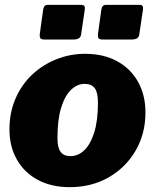

<svg xmlns="http://www.w3.org/2000/svg" viewBox="-20 -762 640 792"><path d="M330 -724 315 -623Q314 -610 306 -604.5Q298 -599 283 -599H163Q150 -599 146.5 -604.5Q143 -610 144 -621L158 -722Q161 -742 177 -742H316Q332 -742 330 -724ZM570 -724 555 -623Q554 -610 546 -604.5Q538 -599 523 -599H403Q390 -599 386.5 -604.5Q383 -610 384 -621L398 -722Q401 -742 417 -742H556Q572 -742 570 -724ZM268 10Q192 10 136 -20Q80 -50 49.5 -104Q19 -158 19 -228Q19 -298 44 -355.5Q69 -413 112.5 -454Q156 -495 212.5 -517.5Q269 -540 331 -540Q408 -540 464 -509Q520 -478 550 -423.5Q580 -369 580 -298Q580 -210 539 -140Q498 -70 427.5 -30Q357 10 268 10ZM271 -118Q302 -118 327.5 -142Q353 -166 368.5 -215Q384 -264 384 -339Q384 -380 371 -398Q358 -416 329 -416Q299 -416 273.5 -392Q248 -368 232.5 -318.5Q217 -269 217 -193Q217 -153 230 -135.5Q243 -118 271 -118Z"/></svg>

Font: Libre Franklin Black
Style: Italic
Weight: 900
Italic angle: -8°
Designer: Pablo Impallari, Rodrigo Fuenzalida, Nhung Nguyen
Foundry: Impallari Type
Version: Version 3.000